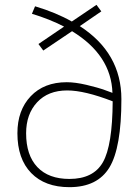

<svg xmlns="http://www.w3.org/2000/svg" viewBox="-20 -765 570 794"><path d="M159 -556 139 -583 245 -655Q185 -686 112 -708L125 -739Q212 -713 277 -676L379 -745L399 -718L310 -657Q482 -546 482 -355Q482 -154 432.5 -72.5Q383 9 267 9Q166 9 109 -49.5Q52 -108 52 -214Q52 -309 107 -367Q162 -425 256 -425Q291 -425 338 -414Q385 -403 415 -392L445 -381Q440 -537 278 -636ZM258 -391Q179 -391 133.5 -342Q88 -293 88 -214Q88 -123 134.5 -74Q181 -25 267 -25Q366 -25 405.5 -94Q445 -163 446 -346Q330 -391 258 -391Z"/></svg>

Font: TitilliumText22L Th
Style: Thin
Weight: 100
Designer: Campivisivi
Foundry: Campivisivi
Version: 1.000